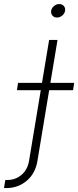

<svg xmlns="http://www.w3.org/2000/svg" viewBox="-111 -748 395 972"><path d="M137.7 -545.9H180.2L78.6 65.9Q68.4 129.9 24.4 167Q-19.5 204.1 -79.1 204.1H-90.8L-84 163.1H-73.2Q-33.2 163.1 -2.4 137.5Q28.3 111.8 36.1 65.9ZM-25.4 -291.5 -19.5 -328.6H264.6L258.8 -291.5ZM177.7 -659.2Q163.1 -659.2 154.5 -669.2Q146 -679.2 147.9 -693.4Q150.4 -707.5 162.4 -717.5Q174.3 -727.5 189 -727.5Q203.6 -727.5 212.2 -717.5Q220.7 -707.5 218.3 -693.4Q216.3 -679.2 204.1 -669.2Q191.9 -659.2 177.7 -659.2Z"/></svg>

Font: Inter Extra Light
Style: Italic
Weight: 200
Italic angle: -9.39999°
Designer: Rasmus Andersson
Foundry: rsms
Version: Version 4.000;git-3c8e0fc